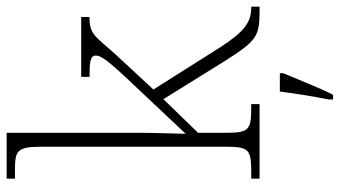

<svg xmlns="http://www.w3.org/2000/svg" viewBox="-242 -558 1021 577"><g transform="rotate(-90 268.5 -269.5)"><path d="M20 0H244V-25H236C169 -25 158 -30 158 -97V-185L259 -289L372 -107C434 -9 447 0 523 0H537V-25H533C490 -25 461 -47 415 -118L288 -319L390 -429C450 -495 452 -511 506 -511V-536H326V-511C370 -511 390 -509 390 -492C390 -477 379 -459 300 -376L155 -222C156 -267 158 -325 158 -374V-760H20V-735H46C102 -735 116 -730 116 -659V-98C116 -30 105 -25 38 -25H20ZM258 208V221H272C293 181 319 113 337 71V61H282C276 106 268 159 258 208Z"/></g></svg>

Font: Noto Serif Devanagari ExtraLight
Style: Regular
Weight: 200
Designer: Universal Thirst, Indian Type Foundry and the Monotype Design Team
Foundry: Monotype Imaging Inc.
Version: Version 2.004